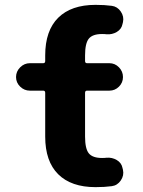

<svg xmlns="http://www.w3.org/2000/svg" viewBox="-20 -760 588 790"><path d="M103 -387Q80 -387 63 -403.5Q46 -420 46 -443Q46 -466 63 -483Q80 -500 103 -500H158Q166 -500 166 -509V-532Q166 -634 219.5 -687Q273 -740 373 -740Q411 -740 440 -736Q463 -733 477 -712.5Q491 -692 486 -669L484 -661Q480 -640 460.5 -628.5Q441 -617 418 -619Q412 -620 400 -620Q361 -620 345.5 -601Q330 -582 330 -532V-509Q330 -500 338 -500H430Q453 -500 469.5 -483Q486 -466 486 -443Q486 -420 469.5 -403.5Q453 -387 430 -387H338Q330 -387 330 -378V-198Q330 -148 345.5 -129Q361 -110 400 -110Q412 -110 418 -111Q441 -113 460.5 -101.5Q480 -90 484 -69L486 -61Q491 -38 477 -17.5Q463 3 440 6Q411 10 373 10Q273 10 219.5 -43Q166 -96 166 -198V-378Q166 -387 158 -387Z"/></svg>

Font: Rounded Mplus 1c ExtraBold
Style: Regular
Weight: 800
Version: Version 1.059.20150529